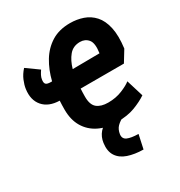

<svg xmlns="http://www.w3.org/2000/svg" viewBox="-219 -863 1194 1272"><g transform="rotate(-30 378.0 -227.5)"><path d="M446 12Q368 12 309.5 -17Q251 -46 218.5 -100.5Q186 -155 186 -233Q186 -268 188 -301Q105 -303 63 -351.5Q21 -400 32 -480Q36 -509 50 -542.5Q64 -576 92 -607L184 -541Q173 -525 165.5 -510.5Q158 -496 156 -481Q152 -456 161.5 -446.5Q171 -437 198 -437H208Q227 -515 264.5 -577Q302 -639 360.5 -675.5Q419 -712 503 -712Q555 -712 601.5 -696Q648 -680 681.5 -643Q715 -606 729 -543Q743 -480 731 -386L679 -301H348Q347 -285 346.5 -269.5Q346 -254 346 -239Q346 -178 376 -153.5Q406 -129 461 -129Q520 -129 568.5 -149Q617 -169 640 -188L680 -58Q640 -31 583.5 -9.5Q527 12 446 12ZM498 -571Q445 -571 414 -533.5Q383 -496 367 -439L573 -441Q584 -514 560.5 -542.5Q537 -571 498 -571ZM507 257Q440 256 390 239Q340 222 315.5 184.5Q291 147 299 87Q311 -1 406 -37L510 -6Q468 15 447.5 36Q427 57 422 92Q418 125 446 137.5Q474 150 530 151Z"/></g></svg>

Font: Finlandica
Style: Bold Italic
Weight: 700
Italic angle: -8°
Designer: Niklas Ekholm, Juho Hiilivirta, Jaakko Suomalainen
Foundry: Helsinki Type Studio
Version: Version 1.064; ttfautohint (v1.8.4.7-5d5b)